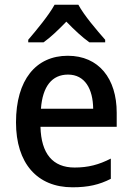

<svg xmlns="http://www.w3.org/2000/svg" viewBox="-20 -786 561 816"><path d="M313 -766H212C188 -722 136 -659 100 -617V-606H165C196 -628 228 -659 262 -694C296 -659 329 -628 360 -606H427V-617C391 -658 337 -721 313 -766ZM268 -549C133 -549 48 -447 48 -266C48 -92 138 10 288 10C355 10 402 -1 451 -26V-112C400 -86 355 -74 297 -74C204 -74 155 -133 152 -247H476V-307C476 -452 400 -549 268 -549ZM269 -469C341 -469 375 -408 376 -324H154C161 -419 201 -469 269 -469Z"/></svg>

Font: Noto Sans Khmer SemiCondensed Medium
Style: Regular
Weight: 500
Width: 4
Designer: Danh Hong and the Monotype Design Team
Foundry: Monotype Imaging Inc.
Version: Version 2.004